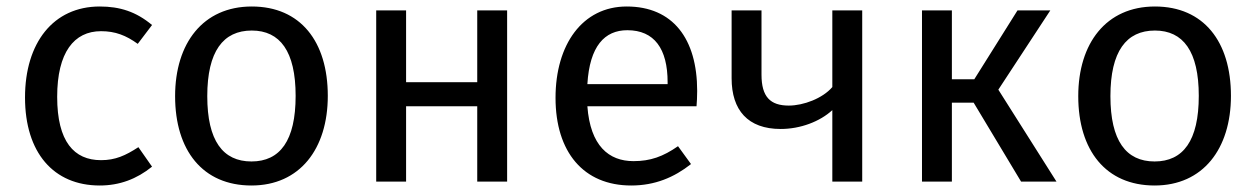

<svg xmlns="http://www.w3.org/2000/svg" viewBox="-20 -559 3866 591"><path d="M57 -259C57 -89 145 12 287 12C348 12 401 -8 448 -46L406 -106C366 -80 335 -66 291 -66C208 -66 156 -123 156 -261C156 -398 208 -463 291 -463C335 -463 368 -450 404 -424L448 -482C399 -523 349 -539 287 -539C144 -539 57 -427 57 -259Z M519 -263C519 -96 604 12 754 12C903 12 989 -101 989 -264C989 -431 905 -539 755 -539C605 -539 519 -426 519 -263ZM618 -263C618 -401 667 -465 755 -465C842 -465 890 -401 890 -264C890 -126 842 -62 754 -62C666 -62 618 -126 618 -263Z M1230 0V-232H1449V0H1541V-527H1449V-306H1230V-527H1138V0Z M1923 12C1996 12 2055 -13 2107 -54L2067 -109C2021 -77 1982 -63 1930 -63C1854 -63 1797 -110 1788 -232H2124C2125 -244 2126 -261 2126 -279C2126 -440 2051 -539 1909 -539C1773 -539 1690 -422 1690 -258C1690 -91 1776 12 1923 12ZM1911 -466C1994 -466 2035 -409 2035 -306V-300H1788C1795 -417 1841 -466 1911 -466Z M2232 -527V-318C2232 -220 2282 -162 2383 -162C2444 -162 2504 -185 2542 -220V0H2634V-527H2542V-291C2512 -256 2453 -234 2408 -234C2351 -234 2324 -261 2324 -329V-527Z M2818 -527V0H2910V-243H2977L3123 0H3232L3053 -283L3213 -527H3112L2979 -315H2910V-527Z M3299 -263C3299 -96 3384 12 3534 12C3683 12 3769 -101 3769 -264C3769 -431 3685 -539 3535 -539C3385 -539 3299 -426 3299 -263ZM3398 -263C3398 -401 3447 -465 3535 -465C3622 -465 3670 -401 3670 -264C3670 -126 3622 -62 3534 -62C3446 -62 3398 -126 3398 -263Z"/></svg>

Font: FiraGO Unicode
Style: Regular
Weight: 400
Designer: bBox Type
Foundry: bBox Type GmbH
Version: Version 1.001;PS 001.001;hotconv 1.0.88;makeotf.lib2.5.64775